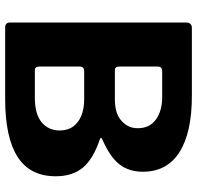

<svg xmlns="http://www.w3.org/2000/svg" viewBox="-30 -752 782 763"><g transform="rotate(90 361.5 -371.0)"><path d="M89 0Q80 0 75 -5Q70 -10 70 -18V-721Q70 -730 75.5 -736Q81 -742 90 -742H361Q508 -742 585.5 -692.5Q663 -643 663 -547Q663 -492 633.5 -454Q604 -416 532 -385Q529 -384 529 -381Q529 -378 532 -377Q611 -351 646 -309.5Q681 -268 681 -201Q681 -99 604 -49.5Q527 0 374 0H89ZM369 -118Q434 -118 466.5 -145Q499 -172 499 -217Q499 -249 483 -270.5Q467 -292 439.5 -303Q412 -314 376 -314H264Q245 -314 245 -297V-137Q245 -118 259 -118ZM376 -436Q399 -436 419.5 -441Q440 -446 455.5 -458Q471 -470 480.5 -487Q490 -504 490 -527Q490 -574 455.5 -599Q421 -624 367 -624H264Q245 -624 245 -607V-454Q245 -436 259 -436Z"/></g></svg>

Font: Libre Franklin Thin
Style: Bold
Weight: 700
Version: Version 3.000